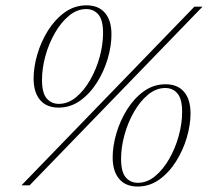

<svg xmlns="http://www.w3.org/2000/svg" viewBox="-20 -695 780 720"><path d="M60.5 0 709 -670H739.5L91 0ZM304.5 -675Q349.5 -675 373.8 -646.5Q398 -618 398 -566Q398 -523 384 -475.2Q370 -427.5 343.8 -385.8Q317.5 -344 281 -317.8Q244.5 -291.5 199.5 -291.5Q154.5 -291.5 130.2 -320.2Q106 -349 106 -400.5Q106 -443.5 120 -491.2Q134 -539 160.2 -580.8Q186.5 -622.5 223 -648.8Q259.5 -675 304.5 -675ZM200.5 -305.5Q235 -305.5 265 -330.2Q295 -355 318 -395Q341 -435 353.8 -481.5Q366.5 -528 366.5 -571Q366.5 -620 349 -640.5Q331.5 -661 303.5 -661Q269 -661 239 -636.2Q209 -611.5 186 -571.5Q163 -531.5 150.2 -485Q137.5 -438.5 137.5 -395.5Q137.5 -346.5 155 -326Q172.5 -305.5 200.5 -305.5ZM601 -379Q646 -379 670.2 -350.5Q694.5 -322 694.5 -270Q694.5 -227 680.5 -179.2Q666.5 -131.5 640.2 -89.8Q614 -48 577.5 -21.8Q541 4.5 496 4.5Q451 4.5 426.8 -24.2Q402.5 -53 402.5 -104.5Q402.5 -147.5 416.5 -195.2Q430.5 -243 456.8 -284.8Q483 -326.5 519.5 -352.8Q556 -379 601 -379ZM497 -9.5Q531.5 -9.5 561.5 -34.2Q591.5 -59 614.5 -99Q637.5 -139 650.2 -185.5Q663 -232 663 -275Q663 -324 645.5 -344.5Q628 -365 600 -365Q565.5 -365 535.5 -340.2Q505.5 -315.5 482.5 -275.5Q459.5 -235.5 446.8 -189Q434 -142.5 434 -99.5Q434 -50.5 451.5 -30Q469 -9.5 497 -9.5Z"/></svg>

Font: Newsreader 16pt ExtraLight
Style: Italic
Weight: 275
Italic angle: -17°
Designer: Hugues Gentile
Foundry: Production Type
Version: Version 1.003; ttfautohint (v1.8.3)